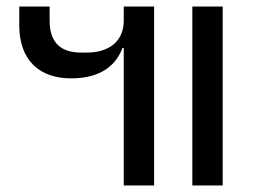

<svg xmlns="http://www.w3.org/2000/svg" viewBox="-20 -568 784 588"><path d="M359 0H452V-548H359V-505C359 -440 312 -407 246 -407H228C168 -407 132 -436 132 -504V-548H39V-491C39 -381 103 -328 198 -328C294 -328 337 -373 355 -421H359ZM569 0H662V-548H569Z"/></svg>

Font: IBM Plex Thai Text
Style: Regular
Weight: 450
Designer: Mike Abbink, Paul van der Laan, Pieter van Rosmalen, Ben Mitchell, Mark Frömberg
Foundry: Bold Monday
Version: Version 1.0